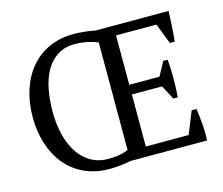

<svg xmlns="http://www.w3.org/2000/svg" viewBox="-102 -848 1158 995"><g transform="rotate(-15 477.0 -350.0)"><path d="M486 0Q460 5 428.5 8.5Q397 12 370 12Q295 12 236 -15Q177 -42 136.5 -90.5Q96 -139 74.5 -205.5Q53 -272 53 -350Q53 -428 74.5 -494.5Q96 -561 136.5 -609.5Q177 -658 236 -685Q295 -712 370 -712Q393 -712 424 -709Q455 -706 484 -700H876Q874 -660 872 -619.5Q870 -579 865 -538H839L797 -648H580V-383H742L782 -457H806Q814 -358 806 -255H782L742 -331H580V-52H810L858 -172H884Q890 -130 893.5 -87Q897 -44 895 0ZM379 -40Q405 -40 431.5 -44Q458 -48 484 -59V-636Q458 -647 426.5 -653.5Q395 -660 362 -660Q307 -660 268.5 -635.5Q230 -611 206 -569Q182 -527 171 -470.5Q160 -414 160 -350Q160 -286 173.5 -229.5Q187 -173 214 -131Q241 -89 282 -64.5Q323 -40 379 -40Z"/></g></svg>

Font: PT Serif
Style: Regular
Weight: 400
Designer: A.Korolkova, O.Umpeleva, V.Yefimov
Foundry: ParaType Ltd
Version: Version 1.000W OFL; ttfautohint (v1.6)